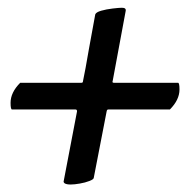

<svg xmlns="http://www.w3.org/2000/svg" viewBox="-20 -497 514 505"><path d="M166 -11.7Q155.3 -11.7 150.4 -14.6Q146.5 -17.6 147.5 -20.5L182.6 -204.1Q182.6 -209 178.7 -209H11.7Q7.8 -209 7.8 -226.6Q7.8 -253.9 33.2 -279.3H194.3Q198.2 -279.3 198.2 -283.2Q201.2 -296.9 205.1 -318.4Q209 -339.8 213.9 -368.2L230.5 -459Q232.4 -464.8 246.1 -468.8Q259.8 -472.7 276.4 -474.6Q293 -476.6 300.8 -476.6Q312.5 -476.6 310.5 -467.8L276.4 -284.2Q274.4 -279.3 279.3 -279.3H448.2Q452.1 -279.3 452.1 -261.7Q452.1 -234.4 426.8 -209H264.6Q261.7 -209 260.7 -205.1L226.6 -29.3Q226.6 -25.4 215.3 -21Q204.1 -16.6 189.9 -14.2Q175.8 -11.7 166 -11.7Z"/></svg>

Font: Crimson Text
Style: Bold Italic
Weight: 700
Italic angle: -11°
Designer: Sebastian Kosch
Foundry: Sebastian Kosch
Version: Version 1.100; ttfautohint (v1.8.4)